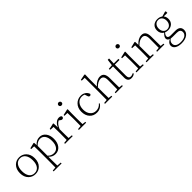

<svg xmlns="http://www.w3.org/2000/svg" viewBox="333 -2450 4359 4359"><g transform="rotate(-45 2512.5 -270.0)"><path d="M126 -52Q52 -125 52 -253Q52 -380 127 -455Q194 -521 292 -521Q390 -521 457 -455Q532 -380 532 -253Q532 -124 457 -51Q391 14 292 14Q193 14 126 -52ZM420 -77Q467 -140 467 -252Q467 -364 420 -428Q373 -491 292 -491Q211 -491 164 -428Q117 -364 117 -252Q117 -140 164 -77Q211 -16 292 -16Q373 -16 420 -77Z M775 -91Q839 -26 922 -26Q994 -26 1038 -80Q1087 -140 1087 -256Q1087 -366 1042 -426Q999 -483 926 -483Q848 -483 775 -407ZM772 -435Q844 -521 944 -521Q1036 -521 1093 -449Q1151 -377 1151 -259Q1151 -134 1091 -60Q1031 14 934 14Q837 14 773 -61V32Q773 136 776 225L878 233V260H622V233L713 225Q715 107 715 33V-278Q715 -380 712 -455L620 -459V-485L755 -518L768 -511Z M1396 -375Q1421 -441 1468 -481Q1514 -521 1566 -521Q1626 -521 1641 -487Q1641 -436 1595 -436Q1570 -436 1535 -468L1524 -478Q1445 -444 1396 -321V-226Q1396 -183 1397 -132Q1398 -75 1399 -36L1495 -27V0H1248V-27L1336 -36Q1338 -146 1338 -226V-281Q1338 -380 1335 -455L1242 -459V-485L1378 -518L1391 -511Z M1774 -685Q1759 -699 1759 -721Q1759 -742 1774 -756Q1788 -770 1809 -770Q1830 -770 1845 -756Q1860 -742 1860 -721Q1860 -699 1845 -685Q1830 -672 1809 -672Q1788 -672 1774 -685ZM1926 -27V0H1693V-27L1784 -36Q1786 -146 1786 -226V-281Q1786 -379 1782 -456L1688 -459V-485L1833 -518L1846 -511L1843 -377V-226Q1843 -146 1845 -36Z M2455 -94Q2391 14 2263 14Q2156 14 2090 -59Q2024 -132 2024 -254Q2024 -375 2100 -451Q2171 -521 2273 -521Q2337 -521 2386 -488Q2435 -455 2454 -398Q2445 -368 2418 -368Q2387 -368 2376 -403L2353 -474Q2315 -491 2275 -491Q2192 -491 2140 -428Q2087 -364 2087 -258Q2087 -154 2141 -91Q2193 -29 2278 -29Q2377 -29 2438 -104Z M3104 -27V0H2872V-27L2960 -36Q2962 -146 2962 -226V-334Q2962 -475 2863 -475Q2773 -475 2681 -378V-226Q2681 -119 2684 -36L2764 -27V0H2532V-27L2621 -36Q2623 -146 2623 -226V-743L2530 -746V-773L2668 -800L2684 -791L2680 -639V-410Q2778 -521 2887 -521Q3021 -521 3021 -334V-226Q3021 -144 3023 -36Z M3481 -28Q3441 14 3372 14Q3258 14 3259 -116Q3259 -127 3260 -151V-472H3155V-501L3262 -510L3282 -663H3325L3320 -507H3469V-472H3319V-115Q3319 -23 3389 -23Q3427 -23 3467 -47Z M3623 -685Q3608 -699 3608 -721Q3608 -742 3623 -756Q3637 -770 3658 -770Q3679 -770 3694 -756Q3709 -742 3709 -721Q3709 -699 3694 -685Q3679 -672 3658 -672Q3637 -672 3623 -685ZM3775 -27V0H3542V-27L3633 -36Q3635 -146 3635 -226V-281Q3635 -379 3631 -456L3537 -459V-485L3682 -518L3695 -511L3692 -377V-226Q3692 -146 3694 -36Z M4437 -27V0H4204V-27L4293 -36Q4295 -146 4295 -226V-334Q4295 -475 4196 -475Q4107 -475 4015 -378V-226Q4015 -119 4018 -36L4098 -27V0H3866V-27L3955 -36Q3957 -146 3957 -226V-281Q3957 -380 3954 -455L3861 -459V-485L3997 -518L4010 -511L4014 -410Q4111 -521 4220 -521Q4353 -521 4353 -334V-226Q4353 -144 4355 -36Z M4821 -238Q4857 -279 4857 -346Q4857 -412 4822 -453Q4787 -493 4730 -493Q4672 -493 4637 -452Q4601 -411 4601 -344Q4601 -278 4636 -237Q4671 -196 4728 -196Q4786 -196 4821 -238ZM4698 11Q4660 11 4632 7Q4573 52 4573 111Q4573 167 4617 197Q4661 227 4741 227Q4834 227 4887 190Q4936 155 4936 99Q4936 11 4827 11ZM4993 -459 4877 -461Q4915 -414 4915 -345Q4915 -264 4863 -215Q4811 -167 4729 -167Q4683 -167 4643 -183Q4600 -134 4600 -98Q4600 -44 4686 -44H4835Q4990 -44 4990 85Q4990 157 4928 206Q4858 260 4739 260Q4633 260 4575 221Q4518 184 4518 121Q4518 47 4614 -1Q4552 -19 4552 -75Q4552 -126 4624 -193Q4543 -239 4543 -345Q4543 -425 4595 -474Q4646 -521 4729 -521Q4804 -521 4854 -482L4977 -517L4993 -506Z"/></g></svg>

Font: Source Han Serif SC ExtraLight
Style: Regular
Weight: 250
Designer: Ryoko NISHIZUKA  (kana & ideographs); Frank Grießhammer (Latin, Greek & Cyrillic); Wenlong ZHANG  (bopomofo); Sandoll Co
Foundry: Adobe Systems Incorporated
Version: Version 1.001 October 20, 2017